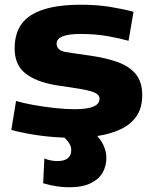

<svg xmlns="http://www.w3.org/2000/svg" viewBox="-20 -574 647 814"><path d="M28 -23 48 -146Q78 -137 122 -129Q166 -121 212.5 -116Q259 -111 297 -111Q402 -111 402 -155Q402 -174 376 -183.5Q350 -193 308 -199Q266 -205 216 -213Q133 -227 87.5 -263Q42 -299 42 -369Q42 -465 111.5 -509.5Q181 -554 322 -554Q392 -554 449 -544.5Q506 -535 546 -524L525 -401Q490 -411 438 -420.5Q386 -430 320 -430Q272 -430 246 -420Q220 -410 220 -389Q220 -360 259 -353.5Q298 -347 370 -337Q431 -328 479.5 -310.5Q528 -293 555.5 -260Q583 -227 583 -171Q583 -116 558.5 -81Q534 -46 491.5 -26Q449 -6 396 2Q343 10 286 10Q218 10 151 1Q84 -8 28 -23ZM168 98Q183 104 197.5 106.5Q212 109 222 109Q282 109 282 62Q282 44 268.5 26.5Q255 9 235 -6H383Q405 13 418 40.5Q431 68 431 95Q431 129 415.5 157Q400 185 365 202.5Q330 220 272 220Q249 220 221.5 216Q194 212 163 203Z"/></svg>

Font: Georama Extended
Style: Bold
Weight: 700
Width: 7
Designer: Jean-Baptiste Levee
Foundry: Production Type
Version: Version 1.000